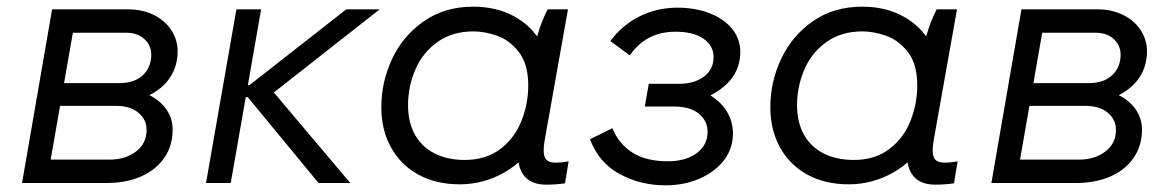

<svg xmlns="http://www.w3.org/2000/svg" viewBox="-20 -548 3495 575"><path d="M136 -520H364Q407 -520 441 -503Q475 -486 493.5 -457Q512 -428 512 -395Q512 -345 484 -308.5Q456 -272 404 -253L403 -273Q448 -258 472.5 -228Q497 -198 497 -160Q497 -112 472.5 -76Q448 -40 403.5 -20Q359 0 300 0H46ZM99 -70H309Q355 -70 387 -94Q419 -118 419 -159Q419 -190 394.5 -210.5Q370 -231 327 -231H124L136 -299H336Q383 -299 408 -323Q433 -347 433 -384Q433 -412 412.5 -431Q392 -450 357 -450H165L204 -483L126 -37Z M688 -520H762L671 0H597ZM722 -257H688L694 -293H727L1017 -520H1117L781 -256L774 -302L1029 0H934Z M1534 -115 1558 -113 1585 -423Q1586 -428 1590 -443Q1600 -480 1620 -520H1681L1611 -127Q1605 -91 1612 -76Q1619 -61 1643 -61Q1666 -61 1683 -65L1672 1Q1645 5 1616 5Q1567 5 1546 -26.5Q1525 -58 1534 -115ZM1631 -301Q1631 -204 1591.5 -135Q1552 -66 1489.5 -31Q1427 4 1357 4Q1286 4 1233 -25Q1180 -54 1151 -106.5Q1122 -159 1122 -227Q1122 -303 1154.5 -372Q1187 -441 1249.5 -484.5Q1312 -528 1397 -528Q1467 -528 1520 -499Q1573 -470 1602 -418Q1631 -366 1631 -301ZM1202 -233Q1202 -182 1222.5 -145Q1243 -108 1281.5 -88.5Q1320 -69 1372 -69Q1435 -69 1478 -101.5Q1521 -134 1541.5 -185.5Q1562 -237 1562 -292Q1562 -356 1534 -392Q1506 -428 1468.5 -441Q1431 -454 1398 -454Q1335 -454 1290.5 -422.5Q1246 -391 1224 -340Q1202 -289 1202 -233Z M1747 -131 1814 -164Q1833 -117 1874 -91Q1915 -65 1980 -65Q2033 -65 2066 -89Q2099 -113 2099 -153Q2099 -186 2073 -207.5Q2047 -229 1999 -229H1911L1923 -297H2014Q2059 -297 2088 -318.5Q2117 -340 2117 -377Q2117 -411 2087 -432Q2057 -453 2003 -453Q1958 -453 1924 -435Q1890 -417 1866 -382L1808 -425Q1842 -472 1894.5 -498.5Q1947 -525 2009 -525Q2063 -525 2106 -508Q2149 -491 2173 -461Q2197 -431 2197 -393Q2197 -344 2167.5 -308.5Q2138 -273 2084 -252L2085 -274Q2128 -255 2151.5 -222Q2175 -189 2175 -148Q2175 -103 2148 -68Q2121 -33 2075 -13Q2029 7 1973 7Q1898 7 1835.5 -27Q1773 -61 1747 -131Z M2699 -115 2723 -113 2750 -423Q2751 -428 2755 -443Q2765 -480 2785 -520H2846L2776 -127Q2770 -91 2777 -76Q2784 -61 2808 -61Q2831 -61 2848 -65L2837 1Q2810 5 2781 5Q2732 5 2711 -26.5Q2690 -58 2699 -115ZM2796 -301Q2796 -204 2756.5 -135Q2717 -66 2654.5 -31Q2592 4 2522 4Q2451 4 2398 -25Q2345 -54 2316 -106.5Q2287 -159 2287 -227Q2287 -303 2319.5 -372Q2352 -441 2414.5 -484.5Q2477 -528 2562 -528Q2632 -528 2685 -499Q2738 -470 2767 -418Q2796 -366 2796 -301ZM2367 -233Q2367 -182 2387.5 -145Q2408 -108 2446.5 -88.5Q2485 -69 2537 -69Q2600 -69 2643 -101.5Q2686 -134 2706.5 -185.5Q2727 -237 2727 -292Q2727 -356 2699 -392Q2671 -428 2633.5 -441Q2596 -454 2563 -454Q2500 -454 2455.5 -422.5Q2411 -391 2389 -340Q2367 -289 2367 -233Z M3039 -520H3267Q3310 -520 3344 -503Q3378 -486 3396.5 -457Q3415 -428 3415 -395Q3415 -345 3387 -308.5Q3359 -272 3307 -253L3306 -273Q3351 -258 3375.5 -228Q3400 -198 3400 -160Q3400 -112 3375.5 -76Q3351 -40 3306.5 -20Q3262 0 3203 0H2949ZM3002 -70H3212Q3258 -70 3290 -94Q3322 -118 3322 -159Q3322 -190 3297.5 -210.5Q3273 -231 3230 -231H3027L3039 -299H3239Q3286 -299 3311 -323Q3336 -347 3336 -384Q3336 -412 3315.5 -431Q3295 -450 3260 -450H3068L3107 -483L3029 -37Z"/></svg>

Font: Fixel Italic Variable Display Thin
Style: Italic
Weight: 100
Italic angle: -10°
Designer: AlfaBravo + MacPaw
Foundry: Kyrylo Tkachov, Marchela Mozhyna, Serhii Makarenko, Maria Weinstein, Zakhar Kryvoshyya
Version: Version 1.210;Glyphs 3.2 (3217)